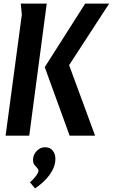

<svg xmlns="http://www.w3.org/2000/svg" viewBox="-20 -752 625 1064"><path d="M239 -732 142 0H11L101 -671L95 -732ZM452 -732H585L363 -391L507 0H366L228 -380ZM229 64Q258 64 272.5 83Q287 102 287 128Q287 160 271 190.5Q255 221 229 247Q203 273 174 292L146 258Q155 251 166 239Q177 227 185 215Q193 203 193 195Q193 186 185.5 178.5Q178 171 170.5 161Q163 151 163 134Q163 106 183 85Q203 64 229 64Z"/></svg>

Font: Rosario
Style: Italic
Weight: 400
Italic angle: -8.05°
Designer: Hector Gatti
Foundry: Omnibus Type
Version: Version 1.201